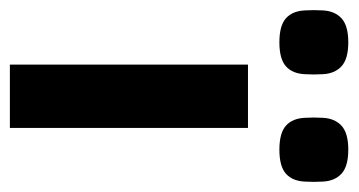

<svg xmlns="http://www.w3.org/2000/svg" viewBox="-210 -524 708 379"><g transform="rotate(90 143.5 -334.0)"><path d="M206 -470V0H81V-470ZM37 -532Q4 -532 -10.5 -545Q-25 -558 -26 -583Q-27 -600 -26 -617Q-25 -641 -10.5 -654.5Q4 -668 37 -668Q70 -668 84.5 -654.5Q99 -641 100 -617Q101 -600 100 -583Q99 -558 84.5 -545Q70 -532 37 -532ZM249 -532Q216 -532 201.5 -545Q187 -558 186 -583Q185 -600 186 -617Q187 -641 201.5 -654.5Q216 -668 249 -668Q282 -668 296.5 -654.5Q311 -641 312 -617Q313 -600 312 -583Q311 -558 296.5 -545Q282 -532 249 -532Z"/></g></svg>

Font: Kreadon
Style: Bold
Weight: 700
Designer: Reiya WATANABE
Foundry: StudioGnu
Version: Version 1.003; ttfautohint (v1.8.4.7-5d5b);gftools[0.9.32]